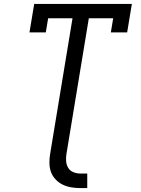

<svg xmlns="http://www.w3.org/2000/svg" viewBox="-20 -755 715 977"><path d="M387 202Q364 202 341 198Q318 194 298 184Q278 174 262.5 157.5Q247 141 239.5 120.5Q232 100 231.5 76Q231 52 235 29L349 -662H225L213 -590H130L154 -735H651L627 -590H544L556 -662H432L318 29Q315 47 316.5 65.5Q318 84 327 99Q336 114 353 121Q370 128 388 128H424V202Z"/></svg>

Font: Iosevka Etoile
Style: Italic
Weight: 400
Italic angle: -9°
Designer: Belleve Invis
Foundry: Belleve Invis
Version: Version 22.1.2; ttfautohint (v1.8.4)